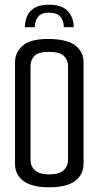

<svg xmlns="http://www.w3.org/2000/svg" viewBox="-20 -794 420 818"><path d="M187 -774Q244 -774 269 -746.5Q294 -719 294 -678H252Q252 -705 237.5 -722.5Q223 -740 188 -740Q155 -740 141.5 -721.5Q128 -703 128 -678H86Q86 -702 95 -724Q104 -746 126.5 -760Q149 -774 187 -774ZM189 4Q117 4 80.5 -22.5Q44 -49 44 -97V-529Q44 -572 78 -600.5Q112 -629 189 -628Q268 -627 302 -599.5Q336 -572 336 -529V-97Q336 -50 300 -23Q264 4 189 4ZM189 -51Q232 -51 251 -68.5Q270 -86 270 -114V-512Q270 -537 253 -555Q236 -573 188 -573Q143 -573 126.5 -555.5Q110 -538 110 -513V-113Q110 -86 129 -68.5Q148 -51 189 -51Z"/></svg>

Font: Smooch Sans Thin Medium
Style: Regular
Weight: 500
Version: Version 1.010